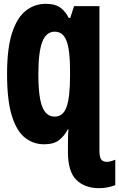

<svg xmlns="http://www.w3.org/2000/svg" viewBox="-20 -746 624 1006"><path d="M211 10Q155 10 111 -24.5Q67 -59 42 -139.5Q17 -220 17 -358Q17 -494 43.5 -574.5Q70 -655 116 -690.5Q162 -726 219 -726Q270 -726 297.5 -705Q325 -684 340 -652H348L368 -714H501V43Q501 76 510 89Q519 102 540 102Q551 102 562.5 98.5Q574 95 584 91V224Q573 229 549.5 234.5Q526 240 500 240Q424 240 380 196.5Q336 153 336 51V12Q336 -14 336.5 -32.5Q337 -51 339 -68H335Q319 -36 291 -13Q263 10 211 10ZM266 -135Q311 -135 329 -186Q347 -237 347 -349V-378Q347 -484 328.5 -532Q310 -580 267 -580Q222 -580 201.5 -526.5Q181 -473 181 -358Q181 -272 191 -223.5Q201 -175 220 -155Q239 -135 266 -135Z"/></svg>

Font: Noto Sans Mono Condensed Black
Style: Regular
Weight: 900
Width: 3
Designer: Monotype Design Team
Foundry: Monotype Imaging Inc.
Version: Version 2.014